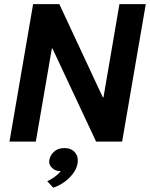

<svg xmlns="http://www.w3.org/2000/svg" viewBox="-20 -680 720 922"><path d="M566.5 0H441.5L232 -447H229L152 0H25.5L139 -660H265L473.5 -213H477L553.5 -660H680ZM236 221.5 207 190.5Q254 166.5 272 141.5H267Q256.5 141.5 246.8 137.5Q237 133.5 229.5 125.5Q216 113.5 216 95L217 87Q221 65.5 239.8 48.2Q258.5 31 289.5 31Q323 31 341 53Q354 69 353.5 90.5Q353.5 136 308 178.5Q277.5 207 236 221.5Z"/></svg>

Font: Lucymar Sans SemiBold
Style: Italic
Weight: 600
Italic angle: -10°
Foundry: The League of Moveable Type (original font) / Main changes by Cristiano Sobral with portions from Mirco Monsees
Version: Version 2.00;August 30, 2020;FontCreator 13.0.0.2681 64-bit